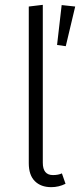

<svg xmlns="http://www.w3.org/2000/svg" viewBox="-20 -763 331 794"><path d="M99 -88V-736L157 -743V-90Q157 -39 199 -39Q221 -39 236 -46L251 -3Q223 11 192 11Q149 11 124 -14Q99 -39 99 -88ZM291 -736 235 -742 216 -577 252 -572Z"/></svg>

Font: Fira Sans Light
Style: Regular
Weight: 300
Designer: bBox Type GmbH & Carrois Corporate GbR & Edenspiekermann AG
Foundry: bBox Type GmbH & Carrois Corporate GbR & Edenspiekermann AG
Version: Version 4.301